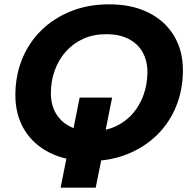

<svg xmlns="http://www.w3.org/2000/svg" viewBox="-20 -732 884 887"><path d="M392 12Q286 12 209.5 -26.5Q133 -65 92 -133.5Q51 -202 51 -292Q51 -382 82 -458.5Q113 -535 170.5 -591.5Q228 -648 307.5 -680Q387 -712 484 -712Q590 -712 666.5 -673.5Q743 -635 784 -566.5Q825 -498 825 -408Q825 -318 794 -241.5Q763 -165 705.5 -108.5Q648 -52 568.5 -20Q489 12 392 12ZM260 135 290 -16 305 -67 348 -281H498L455 -67L453 -18L422 135ZM406 -126Q465 -126 512.5 -147.5Q560 -169 593 -207Q626 -245 643.5 -294.5Q661 -344 661 -399Q661 -451 639 -490.5Q617 -530 574.5 -552Q532 -574 470 -574Q411 -574 364 -552.5Q317 -531 283.5 -493Q250 -455 232.5 -405.5Q215 -356 215 -301Q215 -249 237.5 -209.5Q260 -170 302.5 -148Q345 -126 406 -126Z"/></svg>

Font: MOST Montserrat
Style: Bold Italic
Weight: 700
Italic angle: -11.3°
Designer: Julieta Ulanovsky
Foundry: Julieta Ulanovsky
Version: Version 8.000;March 11, 2024;FontCreator 15.0.0.2926 64-bit